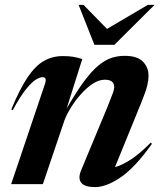

<svg xmlns="http://www.w3.org/2000/svg" viewBox="-20 -752 658 784"><path d="M32 -302 26 -305Q60.5 -388.5 92.5 -436Q124.5 -483.5 159.2 -503.2Q194 -523 236.5 -523Q261.5 -523 278 -520.2Q294.5 -517.5 316 -511L252 -308.5Q291.5 -377 323.2 -419.8Q355 -462.5 382.5 -485Q410 -507.5 435.8 -515.8Q461.5 -524 489 -524Q541 -524 563.8 -500.2Q586.5 -476.5 586.5 -443Q586.5 -425 581 -401.8Q575.5 -378.5 555.5 -329.5L449.5 -69.5Q476 -76.5 511.8 -99Q547.5 -121.5 595.5 -169.5L600.5 -165Q533 -69.5 474 -28.8Q415 12 367.5 12Q326.5 12 312 -5.5Q297.5 -23 311 -56L419.5 -317Q435.5 -357 441 -372.5Q446.5 -388 446.5 -396.5Q446.5 -426.5 408 -426.5Q383.5 -426.5 358.2 -409.8Q333 -393 310 -367Q287 -341 269.2 -312.2Q251.5 -283.5 243 -260L155 0H25.5L164 -410.5Q168 -421.5 166 -429.2Q164 -437 154.5 -437Q143 -437 126.2 -426.8Q109.5 -416.5 86 -387.5Q62.5 -358.5 32 -302ZM611 -732 447 -569H365.5L301 -732H321L417 -634L583.5 -732Z"/></svg>

Font: Newsreader Display SemiBold
Style: Italic
Weight: 600
Italic angle: -17°
Designer: Hugues Gentile
Foundry: Production Type
Version: Version 1.001